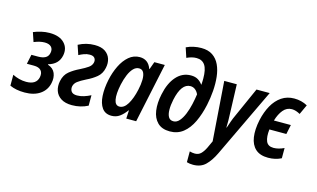

<svg xmlns="http://www.w3.org/2000/svg" viewBox="-114 -1107 2780 1685"><g transform="rotate(15 1276.5 -264.5)"><path d="M133 10Q53 10 -2 -16V-115Q25 -101 57 -92.5Q89 -84 122 -84Q214 -84 229 -154Q237 -194 217 -216.5Q197 -239 152 -239H88L106 -325H166Q208 -325 233 -339Q258 -353 264 -385Q271 -420 251.5 -440Q232 -460 192 -460Q149 -460 95 -438L67 -521Q100 -535 137.5 -543.5Q175 -552 212 -552Q302 -552 346.5 -506Q391 -460 377 -391Q360 -308 269 -283V-279Q319 -262 335.5 -221.5Q352 -181 341 -131Q327 -65 272.5 -27.5Q218 10 133 10Z M563 10Q501 10 463 -14.5Q425 -39 411.5 -79.5Q398 -120 408 -168Q420 -226 459.5 -258Q499 -290 550 -314Q594 -336 621 -355Q648 -374 654 -402Q659 -425 646.5 -442Q634 -459 602 -459Q575 -459 550.5 -450Q526 -441 504 -429L475 -515Q544 -552 622 -552Q682 -552 717 -528.5Q752 -505 764.5 -466.5Q777 -428 767 -383Q756 -329 717.5 -297Q679 -265 628 -241Q578 -216 553.5 -197Q529 -178 523 -151Q518 -124 532 -104Q546 -84 584 -84Q615 -84 646.5 -94Q678 -104 707 -119V-24Q641 10 563 10Z M922 10Q865 10 836 -30.5Q807 -71 803 -138.5Q799 -206 816 -287Q831 -358 860.5 -418.5Q890 -479 933 -515.5Q976 -552 1031 -552Q1109 -552 1137 -473H1140L1165 -542H1260L1145 0H1055L1059 -75H1056Q1028 -36 996 -13Q964 10 922 10ZM969 -86Q1011 -86 1042.5 -138Q1074 -190 1092 -273Q1103 -322 1104 -363.5Q1105 -405 1092.5 -430Q1080 -455 1051 -455Q1022 -455 999 -431Q976 -407 959 -366.5Q942 -326 931 -276Q912 -186 921.5 -136Q931 -86 969 -86Z M1452 10Q1380 10 1340 -29.5Q1300 -69 1290.5 -136Q1281 -203 1299 -286Q1321 -392 1375 -452.5Q1429 -513 1507 -513Q1546 -513 1571.5 -497Q1597 -481 1612 -459H1615Q1616 -474 1616.5 -488.5Q1617 -503 1617 -514Q1617 -597 1591.5 -635Q1566 -673 1514 -673Q1472 -673 1426 -651L1397 -739Q1428 -754 1462.5 -761.5Q1497 -769 1532 -769Q1595 -769 1635.5 -741.5Q1676 -714 1698 -666.5Q1720 -619 1726.5 -558.5Q1733 -498 1728 -431.5Q1723 -365 1709 -300Q1690 -211 1656.5 -140.5Q1623 -70 1572.5 -30Q1522 10 1452 10ZM1460 -84Q1490 -84 1513.5 -111Q1537 -138 1554.5 -181Q1572 -224 1583 -273Q1594 -322 1600 -366Q1589 -391 1570 -406Q1551 -421 1526 -421Q1444 -421 1411 -267Q1400 -215 1400.5 -173.5Q1401 -132 1415 -108Q1429 -84 1460 -84Z M1725 240Q1693 240 1668 232V134Q1693 141 1715 141Q1748 141 1769.5 120Q1791 99 1809 62L1839 -3L1800 -542H1914L1923 -278Q1925 -248 1925 -214Q1925 -180 1924 -152H1927Q1936 -179 1947.5 -211.5Q1959 -244 1971 -269L2093 -542H2213L1914 86Q1880 157 1837.5 198.5Q1795 240 1725 240Z M2345 10Q2271 10 2230 -27.5Q2189 -65 2179 -132.5Q2169 -200 2188 -290Q2205 -367 2238 -426Q2271 -485 2320.5 -518.5Q2370 -552 2435 -552Q2501 -552 2555 -522L2514 -433Q2497 -443 2477.5 -449.5Q2458 -456 2439 -456Q2392 -456 2360.5 -418Q2329 -380 2311 -319H2465L2447 -233H2293Q2285 -164 2301.5 -125Q2318 -86 2369 -86Q2413 -86 2464 -110V-17Q2411 10 2345 10Z"/></g></svg>

Font: Noto Sans Condensed SemiBold
Style: Italic
Weight: 600
Width: 3
Italic angle: -12°
Designer: Monotype Design Team
Foundry: Monotype Imaging Inc.
Version: Version 2.013; ttfautohint (v1.8.4.7-5d5b)